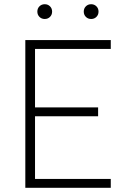

<svg xmlns="http://www.w3.org/2000/svg" viewBox="-20 -890 600 910"><path d="M100 -700H505V-658H146V-381H445V-339H146V-42H505V0H100ZM192 -800Q177 -800 167 -810Q157 -820 157 -835Q157 -850 167 -860Q177 -870 192 -870Q207 -870 217 -860Q227 -850 227 -835Q227 -820 217 -810Q207 -800 192 -800ZM412 -800Q397 -800 387 -810Q377 -820 377 -835Q377 -850 387 -860Q397 -870 412 -870Q427 -870 437 -860Q447 -850 447 -835Q447 -820 437 -810Q427 -800 412 -800Z"/></svg>

Font: PT Root UI Web Light
Style: Regular
Weight: 300
Designer: Vitaly Kuzmin
Foundry: ParaType Ltd.
Version: Version 1.000W